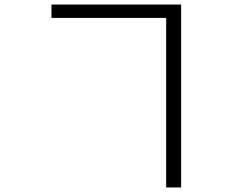

<svg xmlns="http://www.w3.org/2000/svg" viewBox="-20 -782 1040 847"><path d="M779 -762H207V-703H713V45H779V-762Z"/></svg>

Font: Glow Sans SC Normal
Style: Regular
Weight: 400
Designer: Ryoko NISHIZUKA (kana, bopomofo & ideographs); Paul D. Hunt (Latin, Greek & Cyrillic); Sandoll Communications, Soo-young
Version: Version 0.93